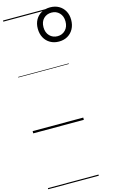

<svg xmlns="http://www.w3.org/2000/svg" viewBox="-211 -1088 993 1660"><g transform="rotate(-15 285.5 -257.5)"><path d="M421 -709Q378 -709 344 -728.5Q310 -748 291 -783Q272 -818 272 -864Q272 -909 291 -943Q310 -977 344 -996Q378 -1015 421 -1015Q466 -1015 499.5 -996Q533 -977 552 -943Q571 -909 571 -864Q571 -818 552 -783Q533 -748 499.5 -728.5Q466 -709 421 -709ZM422 -757Q464 -757 492 -786Q520 -815 520 -863Q520 -911 492 -939.5Q464 -968 422 -968Q379 -968 351 -940Q323 -912 323 -863Q323 -815 351 -786Q379 -757 422 -757ZM0 490H453V500H0ZM0 -20H453V0H0ZM0 -505H453V-500H0ZM0 -1010H453V-1000H0Z"/></g></svg>

Font: Playwrite NZ Guides
Style: Regular
Weight: 400
Designer: Veronika Burian, José Scaglione
Foundry: TypeTogether
Version: Version 1.003